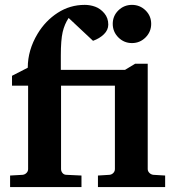

<svg xmlns="http://www.w3.org/2000/svg" viewBox="-20 -760 720 780"><path d="M571.3 -717.8Q594.2 -695.3 594.2 -663.1Q594.2 -630.9 571.3 -607.9Q548.3 -585 516.1 -585Q483.9 -585 460.9 -607.9Q438 -630.9 438 -663.1Q438 -695.3 460.9 -717.8Q483.9 -740.2 516.1 -740.2Q548.3 -740.2 571.3 -717.8ZM650.9 0H377.9V-46.9L424.8 -49.8Q434.1 -50.8 440.4 -57.4Q446.8 -64 446.8 -73.2V-412.1H228V-73.2Q228 -64 234.1 -56.9Q240.2 -49.8 250 -49.8L311 -46.9V0H21V-46.9L71.8 -49.8Q81.1 -50.8 87.6 -57.4Q94.2 -64 94.2 -73.2V-412.1H28.8V-452.1L92.8 -484.9Q92.8 -556.6 132.8 -623Q164.6 -675.8 214.4 -708Q264.2 -740.2 324.2 -740.2Q346.2 -740.2 366.9 -732.7Q387.7 -725.1 403.8 -706.1Q419.9 -687 419.9 -660.2Q419.9 -638.2 402.1 -620.8Q384.3 -603.5 357.9 -594.2L258.8 -687Q242.2 -662.1 234.6 -629.9Q227.1 -597.7 227.1 -534.2V-476.1H487.8L528.8 -501H580.1V-73.2Q580.1 -64.5 586.9 -57.6Q593.8 -50.8 603 -49.8L650.9 -46.9Z"/></svg>

Font: Veleka
Style: Bold
Weight: 700
Designer: Stefan Peev, Context Ltd, 2016; SIL International, 1997-2014.
Foundry: Stefan Peev, Context Ltd, 2016
Version: Version 1.000